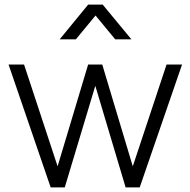

<svg xmlns="http://www.w3.org/2000/svg" viewBox="-20 -810 823 830"><path d="M308 -640 393 -743 478 -640H548L424 -790H361L238 -640ZM260 0 392 -439 523 0H584L767 -531H700L554 -91L422 -531H361L229 -91L84 -531H17L199 0Z"/></svg>

Font: Plus Jakarta Sans Light
Style: Regular
Weight: 300
Designer: Gumpita Rahayu
Foundry: Tokotype
Version: Version 2.071;gftools[0.9.30]